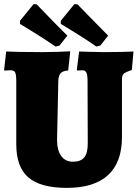

<svg xmlns="http://www.w3.org/2000/svg" viewBox="-20 -900 668 932"><path d="M59 -199V-505Q59 -538 53.5 -548.5Q48 -559 31 -559Q22 -559 13.5 -558Q5 -557 2 -557L0 -561L10 -650Q27 -649 76.5 -648Q126 -647 187 -647Q224 -647 265 -648.5Q306 -650 321 -651L311 -558Q285 -556 274.5 -544.5Q264 -533 263 -509L257 -220Q257 -171 277 -143Q297 -115 334 -115Q372 -115 389 -136Q406 -157 406 -203L405 -505Q405 -536 399.5 -547.5Q394 -559 379 -559Q371 -559 364.5 -558Q358 -557 356 -557L353 -561L364 -650Q378 -650 414 -648.5Q450 -647 484 -647Q532 -647 573 -648Q614 -649 628 -650L620 -560Q589 -550 580.5 -542Q572 -534 572 -516V-234Q572 -112 504.5 -50Q437 12 305 12Q177 12 118 -38.5Q59 -89 59 -199ZM77 -784V-799L143 -880L158 -879Q171 -866 215 -820Q259 -774 307 -727L269 -679L250 -674Q197 -710 144.5 -742.5Q92 -775 77 -784ZM275 -784V-799L341 -880L356 -879Q369 -866 413.5 -820Q458 -774 505 -727L467 -679L448 -674Q396 -710 343 -742.5Q290 -775 275 -784Z"/></svg>

Font: Alegreya SC Black
Style: Regular
Weight: 900
Designer: Juan Pablo del Peral
Foundry: Huerta Tipografica
Version: Version 2.007; ttfautohint (v1.6)